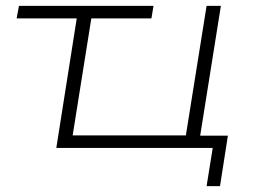

<svg xmlns="http://www.w3.org/2000/svg" viewBox="-20 -507 879 658"><path d="M688 131 709 0H173L243 -444H37L45 -487H506L499 -444H293L229 -43H617L688 -487H737L666 -42H761L734 131Z"/></svg>

Font: Nunito Sans 10pt Expanded ExtraLight
Style: Italic
Weight: 250
Width: 7
Italic angle: -9°
Designer: Vernon Adams
Foundry: Vernon Adams
Version: Version 3.101;gftools[0.9.27]